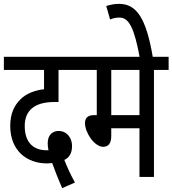

<svg xmlns="http://www.w3.org/2000/svg" viewBox="-20 -916 893 994"><path d="M302 58 368 29C347 -9 327 -52 313 -88C336 -99 353 -119 353 -161C353 -200 328 -238 283 -238C255 -238 227 -220 227 -175C227 -165 228 -151 231 -138C227 -138 225 -138 222 -138C154 -138 108 -177 108 -264C108 -306 122 -335 145 -355C172 -377 208 -388 266 -388H283V-554H403V-622H0V-554H208V-454C162 -449 116 -432 86 -402C55 -371 33 -330 33 -264C33 -137 118 -70 223 -70C232 -70 241 -71 250 -72C263 -36 282 13 302 58Z M777 -554H853V-622H391V-554H481V-320H467C431 -320 420 -302 420 -279C420 -229 469 -156 514 -156C539 -156 556 -171 556 -212V-252H702V0H777ZM702 -554V-320H556V-554Z M704 -615H772C737 -825 686 -896 596 -896C573 -896 553 -892 530 -885L550 -815C566 -822 581 -825 599 -825C646 -825 675 -775 704 -615Z"/></svg>

Font: Noto Sans ExtraCondensed
Style: Italic
Weight: 400
Width: 2
Italic angle: -12°
Designer: Monotype Design Team
Foundry: Monotype Imaging Inc.
Version: Version 2.013